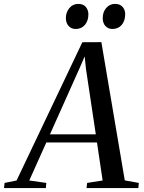

<svg xmlns="http://www.w3.org/2000/svg" viewBox="-88 -964 737 984"><path d="M-67.5 0 -64.5 -26.5 -3 -39 334 -747.5 431.5 -748 551.5 -39.5 623.5 -26.5 621 0H355.5L358.5 -26.5L438 -39L409 -234H149.5L62 -39L149.5 -26.5L147 0ZM168 -275.5H403L352.5 -611.5L346 -675L322 -619.5ZM299.5 -815.5Q277.5 -815.5 263.5 -831Q249.5 -846.5 249.5 -872.5Q250 -902 267.8 -923Q285.5 -944 313 -944Q339 -944 352 -928.2Q365 -912.5 365 -890.5Q365 -857.5 347.2 -836.5Q329.5 -815.5 299.5 -815.5ZM488 -815.5Q466 -815.5 452 -831Q438 -846.5 438.5 -872.5Q438.5 -902 456.2 -923Q474 -944 501.5 -944Q527.5 -944 540.8 -928.2Q554 -912.5 553.5 -890.5Q553.5 -857.5 535.8 -836.5Q518 -815.5 488 -815.5Z"/></svg>

Font: Merriweather 96pt
Style: Italic
Weight: 400
Italic angle: -7.8°
Version: Version 2.101